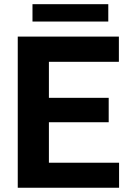

<svg xmlns="http://www.w3.org/2000/svg" viewBox="-20 -883 602 903"><path d="M491.2 -308.1H210V-117.7H540V0H63.5V-710.9H539.1V-592.3H210V-422.9H491.2ZM489.3 -781.7H132.8V-863.3H489.3Z"/></svg>

Font: Robotiche
Style: Bold
Weight: 700
Designer: Google
Version: Version 2.001150; 2014